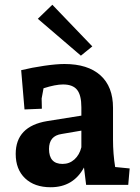

<svg xmlns="http://www.w3.org/2000/svg" viewBox="-20 -777 588 807"><path d="M46 -130Q46 -246 178 -268L322 -291V-326Q322 -377 304 -399.5Q286 -422 245 -422Q213 -422 163 -406L155 -363L156 -320L83 -317L69 -482Q114 -493 165.5 -500.5Q217 -508 251 -508Q349 -508 402 -460.5Q455 -413 455 -324V-190Q455 -131 464 -75L525 -69L519 0H342L333 -73Q288 10 193 10Q125 10 85.5 -27.5Q46 -65 46 -130ZM243 -88Q272 -88 293 -107Q314 -126 322 -158V-228L240 -214Q212 -210 199 -194Q186 -178 186 -151Q186 -88 243 -88ZM139 -698 200 -757 368 -582 320 -543Z"/></svg>

Font: Andada Pro ExtraBold
Style: Regular
Weight: 800
Designer: Carolina Giovagnoli
Foundry: Huerta Tipografica
Version: Version 3.005; ttfautohint (v1.8.4)